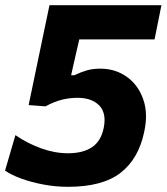

<svg xmlns="http://www.w3.org/2000/svg" viewBox="-24 -708 644 741"><path d="M238.5 13Q191 13 144 4.2Q97 -4.5 58 -18.8Q19 -33 -4.5 -49.5L35.5 -186.5Q81 -155 134 -135.8Q187 -116.5 238.5 -116.5Q296 -116.5 331 -139.8Q366 -163 376.5 -215.5Q379.5 -231 379.5 -244.5Q379.5 -279.5 359 -301Q330 -330.5 275 -330.5Q245 -330.5 215.2 -323.2Q185.5 -316 151.5 -297.5L86.5 -302.5L110.5 -417.5Q125.5 -490 140 -559Q154.5 -627.5 167 -688H599L572.5 -556H282L270 -504Q264 -477.5 258 -451.5L250.5 -417.5H262.5Q286.5 -429 309.8 -436Q333 -443 363.5 -443Q420 -443 464 -412.5Q508 -382 528 -327Q539.5 -296 539.5 -259.5Q539.5 -231 532.5 -199Q511 -95 441.2 -41Q371.5 13 238.5 13Z"/></svg>

Font: Heraclito
Style: Bold Italic
Weight: 700
Italic angle: -12°
Designer: Kostas Bartsokas (font) & Cristiano Sobral (main changes)
Foundry: Kostas Bartsokas (font) & Cristiano Sobral (main changes)
Version: Version 1.00;July 8, 2020;FontCreator 13.0.0.2655 64-bit